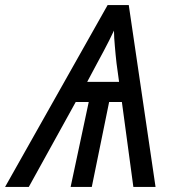

<svg xmlns="http://www.w3.org/2000/svg" viewBox="-74 -733 676 753"><path d="M-54 0 348 -713H431L536 0H449L404 -333H354L286 0H203L274 -333H223L39 0ZM268 -412H393L383 -485Q381 -501 379.5 -518Q378 -535 376.5 -551.5Q375 -568 374 -583.5Q373 -599 373 -613Q364 -594 354 -574Q344 -554 332.5 -532.5Q321 -511 308 -487Z"/></svg>

Font: Noto Sans Display
Style: Italic
Weight: 400
Italic angle: -12°
Designer: Monotype Design Team
Foundry: Monotype Imaging Inc.
Version: Version 2.003